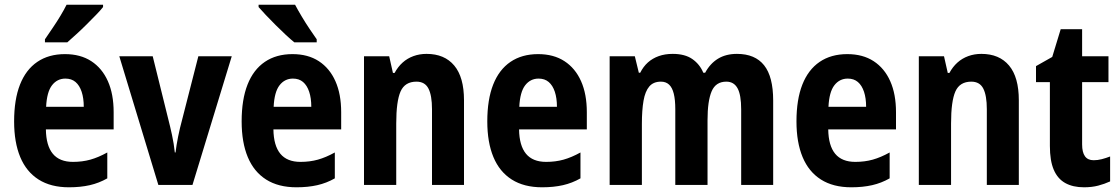

<svg xmlns="http://www.w3.org/2000/svg" viewBox="-20 -786 4757 816"><path d="M256 -556Q322 -556 368 -526Q414 -496 438.5 -441Q463 -386 463 -309V-236H175Q176 -167 204.5 -132.5Q233 -98 290 -98Q330 -98 364 -107.5Q398 -117 436 -138V-28Q401 -8 361.5 1Q322 10 273 10Q196 10 144 -23Q92 -56 66 -118.5Q40 -181 40 -270Q40 -363 65 -426.5Q90 -490 138.5 -523Q187 -556 256 -556ZM258 -452Q223 -452 201 -423.5Q179 -395 176 -332H336Q336 -369 327 -396Q318 -423 301 -437.5Q284 -452 258 -452ZM418 -756Q407 -742 388.5 -723Q370 -704 348.5 -682.5Q327 -661 305.5 -641.5Q284 -622 266 -606H171V-619Q188 -644 205 -669Q222 -694 237 -719Q252 -744 263 -766H418Z M653 0 487 -547H629L703 -248Q707 -231 711 -212.5Q715 -194 718 -175.5Q721 -157 723 -138H726Q728 -153 730.5 -170Q733 -187 737 -205.5Q741 -224 745 -242L823 -547H965L798 0Z M1223 -556Q1289 -556 1335 -526Q1381 -496 1405.5 -441Q1430 -386 1430 -309V-236H1142Q1143 -167 1171.5 -132.5Q1200 -98 1257 -98Q1297 -98 1331 -107.5Q1365 -117 1403 -138V-28Q1368 -8 1328.5 1Q1289 10 1240 10Q1163 10 1111 -23Q1059 -56 1033 -118.5Q1007 -181 1007 -270Q1007 -363 1032 -426.5Q1057 -490 1105.5 -523Q1154 -556 1223 -556ZM1225 -452Q1190 -452 1168 -423.5Q1146 -395 1143 -332H1303Q1303 -369 1294 -396Q1285 -423 1268 -437.5Q1251 -452 1225 -452ZM1234 -766Q1245 -745 1262 -716.5Q1279 -688 1296.5 -662Q1314 -636 1326 -619V-606H1231Q1216 -618 1195 -637.5Q1174 -657 1151.5 -679.5Q1129 -702 1109.5 -722.5Q1090 -743 1079 -756V-766Z M1793 -557Q1869 -557 1910.5 -507.5Q1952 -458 1952 -360V0H1816V-322Q1816 -380 1801 -409.5Q1786 -439 1750 -439Q1701 -439 1682.5 -397.5Q1664 -356 1664 -261V0H1527V-547H1634L1650 -476H1657Q1671 -502 1691 -520Q1711 -538 1737 -547.5Q1763 -557 1793 -557Z M2267 -556Q2333 -556 2379 -526Q2425 -496 2449.5 -441Q2474 -386 2474 -309V-236H2186Q2187 -167 2215.5 -132.5Q2244 -98 2301 -98Q2341 -98 2375 -107.5Q2409 -117 2447 -138V-28Q2412 -8 2372.5 1Q2333 10 2284 10Q2207 10 2155 -23Q2103 -56 2077 -118.5Q2051 -181 2051 -270Q2051 -363 2076 -426.5Q2101 -490 2149.5 -523Q2198 -556 2267 -556ZM2269 -452Q2234 -452 2212 -423.5Q2190 -395 2187 -332H2347Q2347 -369 2338 -396Q2329 -423 2312 -437.5Q2295 -452 2269 -452Z M3112 -557Q3189 -557 3227.5 -508.5Q3266 -460 3266 -359V0H3130V-321Q3130 -383 3114.5 -411Q3099 -439 3067 -439Q3022 -439 3004.5 -398Q2987 -357 2987 -275V0H2850V-322Q2850 -362 2843.5 -388Q2837 -414 2823.5 -426.5Q2810 -439 2789 -439Q2757 -439 2739.5 -418.5Q2722 -398 2715 -358Q2708 -318 2708 -259V0H2571V-547H2678L2695 -477H2701Q2714 -503 2733.5 -520.5Q2753 -538 2779.5 -547.5Q2806 -557 2839 -557Q2891 -557 2922.5 -535Q2954 -513 2969 -477H2977Q2998 -516 3031.5 -536.5Q3065 -557 3112 -557Z M3581 -556Q3647 -556 3693 -526Q3739 -496 3763.5 -441Q3788 -386 3788 -309V-236H3500Q3501 -167 3529.5 -132.5Q3558 -98 3615 -98Q3655 -98 3689 -107.5Q3723 -117 3761 -138V-28Q3726 -8 3686.5 1Q3647 10 3598 10Q3521 10 3469 -23Q3417 -56 3391 -118.5Q3365 -181 3365 -270Q3365 -363 3390 -426.5Q3415 -490 3463.5 -523Q3512 -556 3581 -556ZM3583 -452Q3548 -452 3526 -423.5Q3504 -395 3501 -332H3661Q3661 -369 3652 -396Q3643 -423 3626 -437.5Q3609 -452 3583 -452Z M4151 -557Q4227 -557 4268.5 -507.5Q4310 -458 4310 -360V0H4174V-322Q4174 -380 4159 -409.5Q4144 -439 4108 -439Q4059 -439 4040.5 -397.5Q4022 -356 4022 -261V0H3885V-547H3992L4008 -476H4015Q4029 -502 4049 -520Q4069 -538 4095 -547.5Q4121 -557 4151 -557Z M4628 -105Q4645 -105 4662.5 -109.5Q4680 -114 4698 -121V-15Q4674 -4 4647 3Q4620 10 4587 10Q4540 10 4507.5 -8Q4475 -26 4458.5 -64.5Q4442 -103 4442 -166V-437H4383V-505L4452 -544L4488 -662H4579V-547H4691V-437H4579V-172Q4579 -139 4591 -122Q4603 -105 4628 -105Z"/></svg>

Font: Noto Sans Khmer Condensed
Style: Bold
Weight: 700
Width: 3
Designer: Danh Hong and the Monotype Design Team
Foundry: Monotype Imaging Inc.
Version: Version 2.004